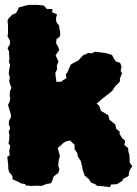

<svg xmlns="http://www.w3.org/2000/svg" viewBox="-20 -742 565 791"><path d="M109 24 87 22 83 16 68 14 49 4 32 -3 31 -17 17 -34 14 -49V-60L12 -79L10 -96L20 -102L18 -119L22 -142L15 -151L18 -166L19 -185L16 -199L22 -214L16 -231L17 -243L25 -260V-269L18 -293L13 -309L19 -322L22 -335L20 -351L21 -365L27 -381L20 -399L18 -411L21 -423L16 -437L18 -456L22 -475L17 -486L19 -504L17 -521L18 -528L11 -544L21 -559V-574L11 -593L13 -604V-636L11 -657L16 -667L31 -682L46 -688L54 -702L57 -711L85 -719L100 -722H135L154 -720L162 -718L173 -705H196L195 -691L215 -683L210 -665L213 -650L223 -637L228 -606L227 -592L213 -581L211 -564L220 -548L224 -536L209 -514L214 -504L221 -489L214 -471L216 -458L208 -442L209 -429L211 -416L212 -405H230L244 -414L254 -420L251 -435L257 -443L265 -461L271 -475L278 -480L302 -492L311 -502L322 -514L336 -520L344 -524L357 -522L372 -529L394 -526L413 -524L431 -519L442 -515L446 -506L457 -489L475 -483L481 -467L477 -450L483 -440L474 -419V-406L455 -387L442 -367L432 -359L419 -349L410 -342L400 -334L390 -325L378 -316L389 -305L396 -285L407 -279L420 -271L426 -268L431 -248L441 -241L455 -229L459 -211L474 -199L472 -192L483 -173L496 -162L492 -145L508 -132L509 -116L513 -105L514 -88V-73L525 -57L516 -44L511 -30L510 -17L487 -5L485 2L472 11L461 17L438 18L433 29L402 25L381 24L371 16L356 11L346 -4L333 -15L329 -18L321 -41L319 -52L313 -78L301 -97L298 -112L287 -128V-146L278 -154L269 -163L256 -161L242 -154L235 -147L228 -141L218 -132L227 -99L222 -83L220 -58L225 -45L220 -29L209 -21L199 -13V-6L190 13L171 16L152 24L136 23Z"/></svg>

Font: Winky Rough Black
Style: Regular
Weight: 900
Designer: Simon Atzbach
Foundry: typofactur
Version: Version 1.206; ttfautohint (v1.8.4.7-5d5b)